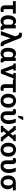

<svg xmlns="http://www.w3.org/2000/svg" viewBox="2955 -3786 841 6791"><g transform="rotate(90 3375.5 -390.5)"><path d="M319.3 10.3Q246.6 10.3 208 -30Q169.4 -70.3 169.4 -154.3V-426.8H20.5L21 -528.3H457.5V-426.8H302.2V-151.4Q302.2 -118.7 313.7 -106.2Q325.2 -93.8 348.6 -93.8Q369.6 -93.8 394 -103.5L410.2 -8.8Q389.2 2 366.7 6.1Q344.2 10.3 319.3 10.3Z M723.6 10.3Q660.6 10.3 615.5 -22Q570.3 -54.2 545.9 -112.5Q521.5 -170.9 521.5 -248.5V-258.8Q521.5 -342.3 545.7 -405.3Q569.8 -468.3 615.2 -503.2Q660.6 -538.1 723.6 -538.1Q770 -538.1 803.5 -519Q836.9 -500 860.4 -465.3L870.1 -527.8H985.4V-163.1Q985.4 -126 994.6 -111.1Q1003.9 -96.2 1020 -96.2Q1027.3 -96.2 1031.7 -98.1L1043.5 -3.4Q1027.8 4.4 1012.9 7.3Q998 10.3 981.4 10.3Q895 10.3 866.2 -68.8Q842.3 -30.3 807.6 -10Q772.9 10.3 723.6 10.3ZM761.7 -91.8Q793 -91.8 815.2 -106.7Q837.4 -121.6 852.5 -148.9V-375.5Q837.4 -404.3 815.2 -419.9Q793 -435.5 763.2 -435.5Q707 -435.5 680.9 -386.5Q654.8 -337.4 654.8 -258.8V-248.5Q654.8 -176.3 679.9 -134Q705.1 -91.8 761.7 -91.8Z M1563 8.8Q1505.9 8.8 1473.6 -15.4Q1441.4 -39.6 1421.4 -97.2L1330.6 -344.2H1327.6L1319.8 -309.1L1222.2 0H1078.6L1265.6 -512.7L1228.5 -598.1Q1208.5 -643.1 1166.5 -643.1Q1150.4 -643.1 1139.2 -641.6L1136.7 -736.8Q1150.4 -740.7 1172.9 -743.2Q1195.3 -745.6 1213.9 -745.6Q1264.2 -745.6 1293.2 -725.3Q1322.3 -705.1 1338.4 -664.1L1545.4 -145Q1555.2 -120.6 1566.4 -108.2Q1577.6 -95.7 1595.7 -95.7Q1601.1 -95.7 1604.7 -95.7Q1608.4 -95.7 1612.3 -96.2L1613.8 4.9Q1603.5 6.3 1591.1 7.6Q1578.6 8.8 1563 8.8Z M1872.6 10.3Q1809.6 10.3 1764.4 -22Q1719.2 -54.2 1694.8 -112.5Q1670.4 -170.9 1670.4 -248.5V-258.8Q1670.4 -342.3 1694.6 -405.3Q1718.8 -468.3 1764.2 -503.2Q1809.6 -538.1 1872.6 -538.1Q1918.9 -538.1 1952.4 -519Q1985.8 -500 2009.3 -465.3L2019 -527.8H2134.3V-163.1Q2134.3 -126 2143.6 -111.1Q2152.8 -96.2 2168.9 -96.2Q2176.3 -96.2 2180.7 -98.1L2192.4 -3.4Q2176.8 4.4 2161.9 7.3Q2147 10.3 2130.4 10.3Q2043.9 10.3 2015.1 -68.8Q1991.2 -30.3 1956.5 -10Q1921.9 10.3 1872.6 10.3ZM1910.6 -91.8Q1941.9 -91.8 1964.1 -106.7Q1986.3 -121.6 2001.5 -148.9V-375.5Q1986.3 -404.3 1964.1 -419.9Q1941.9 -435.5 1912.1 -435.5Q1856 -435.5 1829.8 -386.5Q1803.7 -337.4 1803.7 -258.8V-248.5Q1803.7 -176.3 1828.9 -134Q1854 -91.8 1910.6 -91.8Z M2447.8 0 2282.2 -439 2225.6 -447.8V-528.3H2474.6V-447.8L2416.5 -438L2503.9 -185.5L2516.1 -144H2519L2533.2 -185.5L2625 -438L2559.1 -447.8V-528.3H2807.6V-447.8L2749.5 -438L2580.1 0Z M3106.9 10.3Q3034.2 10.3 2995.6 -30Q2957 -70.3 2957 -154.3V-426.8H2808.1L2808.6 -528.3H3245.1V-426.8H3089.8V-151.4Q3089.8 -118.7 3101.3 -106.2Q3112.8 -93.8 3136.2 -93.8Q3157.2 -93.8 3181.6 -103.5L3197.8 -8.8Q3176.8 2 3154.3 6.1Q3131.8 10.3 3106.9 10.3Z M3543 10.3Q3465.3 10.3 3409.9 -23.9Q3354.5 -58.1 3325 -118.9Q3295.4 -179.7 3295.4 -258.8V-269Q3295.4 -347.7 3325.2 -408.4Q3355 -469.2 3410.2 -503.7Q3465.3 -538.1 3542 -538.1Q3618.7 -538.1 3674.1 -503.7Q3729.5 -469.2 3759 -408.7Q3788.6 -348.1 3788.6 -269V-258.8Q3788.6 -179.2 3759 -118.7Q3729.5 -58.1 3674.3 -23.9Q3619.1 10.3 3543 10.3ZM3543 -91.8Q3600.6 -91.8 3628.4 -138.2Q3656.2 -184.6 3656.2 -258.8V-269Q3656.2 -341.8 3628.2 -388.7Q3600.1 -435.5 3542 -435.5Q3483.4 -435.5 3455.8 -388.7Q3428.2 -341.8 3428.2 -269V-258.8Q3428.2 -184.1 3455.8 -137.9Q3483.4 -91.8 3543 -91.8Z M4123 10.3Q4025.9 10.3 3971.9 -43.2Q3918 -96.7 3918 -205.6V-387.2Q3918 -410.2 3908.9 -419.4Q3899.9 -428.7 3882.3 -428.7Q3874 -428.7 3864.5 -426.5Q3855 -424.3 3847.7 -421.9L3832 -513.2Q3850.6 -523.4 3879.6 -530.5Q3908.7 -537.6 3938 -537.6Q3991.7 -537.6 4021.2 -509.5Q4050.8 -481.4 4050.8 -423.3L4050.3 -199.2Q4050.3 -143.1 4069.1 -117.4Q4087.9 -91.8 4120.1 -91.8Q4154.3 -91.8 4179.7 -116.7Q4205.1 -141.6 4219.2 -183.3Q4233.4 -225.1 4233.4 -275.9Q4232.9 -337.9 4219 -400.9Q4205.1 -463.9 4181.6 -528.3H4310.1Q4335 -477.5 4350.6 -414.3Q4366.2 -351.1 4366.2 -275.9Q4366.2 -191.9 4339.1 -127.4Q4312 -63 4257.8 -26.4Q4203.6 10.3 4123 10.3ZM4070.8 -614.7 4104 -791H4232.4L4136.7 -614.7Z M4431.2 0V-80.1L4481.9 -88.9L4626.5 -264.6L4486.8 -438.5L4436 -447.8V-528.3L4574.7 -527.8L4708 -340.8L4786.1 -444.3L4737.3 -450.2V-528.3H4969.7V-447.8L4919.9 -438.5L4781.2 -268.1L4926.8 -88.9L4978 -80.1V0H4842.8L4700.2 -192.9L4617.2 -83L4660.6 -77.6V0Z M5275.4 10.3Q5197.8 10.3 5142.3 -23.9Q5086.9 -58.1 5057.4 -118.9Q5027.8 -179.7 5027.8 -258.8V-269Q5027.8 -347.7 5057.6 -408.4Q5087.4 -469.2 5142.6 -503.7Q5197.8 -538.1 5274.4 -538.1Q5351.1 -538.1 5406.5 -503.7Q5461.9 -469.2 5491.5 -408.7Q5521 -348.1 5521 -269V-258.8Q5521 -179.2 5491.5 -118.7Q5461.9 -58.1 5406.7 -23.9Q5351.6 10.3 5275.4 10.3ZM5275.4 -91.8Q5333 -91.8 5360.8 -138.2Q5388.7 -184.6 5388.7 -258.8V-269Q5388.7 -341.8 5360.6 -388.7Q5332.5 -435.5 5274.4 -435.5Q5215.8 -435.5 5188.2 -388.7Q5160.6 -341.8 5160.6 -269V-258.8Q5160.6 -184.1 5188.2 -137.9Q5215.8 -91.8 5275.4 -91.8Z M5855.5 10.3Q5758.3 10.3 5704.3 -43.2Q5650.4 -96.7 5650.4 -205.6V-387.2Q5650.4 -410.2 5641.4 -419.4Q5632.3 -428.7 5614.7 -428.7Q5606.4 -428.7 5596.9 -426.5Q5587.4 -424.3 5580.1 -421.9L5564.5 -513.2Q5583 -523.4 5612.1 -530.5Q5641.1 -537.6 5670.4 -537.6Q5724.1 -537.6 5753.7 -509.5Q5783.2 -481.4 5783.2 -423.3L5782.7 -199.2Q5782.7 -143.1 5801.5 -117.4Q5820.3 -91.8 5852.5 -91.8Q5886.7 -91.8 5912.1 -116.7Q5937.5 -141.6 5951.7 -183.3Q5965.8 -225.1 5965.8 -275.9Q5965.3 -337.9 5951.4 -400.9Q5937.5 -463.9 5914.1 -528.3H6042.5Q6067.4 -477.5 6083 -414.3Q6098.6 -351.1 6098.6 -275.9Q6098.6 -191.9 6071.5 -127.4Q6044.4 -63 5990.2 -26.4Q5936 10.3 5855.5 10.3Z M6432.1 10.3Q6355 10.3 6300 -23.9Q6245.1 -58.1 6215.6 -118.9Q6186 -179.7 6186 -258.8V-269Q6186 -345.2 6215.6 -403.6Q6245.1 -461.9 6300.3 -495.1Q6355.5 -528.3 6432.1 -528.3H6711.4V-425.3H6582Q6623 -397.5 6648.2 -352.8Q6673.3 -308.1 6673.3 -244.6V-234.4Q6673.3 -166.5 6643.8 -111.1Q6614.3 -55.7 6560.1 -22.7Q6505.9 10.3 6432.1 10.3ZM6430.7 -91.8Q6487.3 -91.8 6513.9 -137.9Q6540.5 -184.1 6540.5 -258.8V-269Q6540.5 -337.4 6513.7 -381.3Q6486.8 -425.3 6430.2 -425.3Q6373.5 -425.3 6346.2 -381.3Q6318.8 -337.4 6318.8 -269V-258.8Q6318.8 -184.1 6345.9 -137.9Q6373 -91.8 6430.7 -91.8Z"/></g></svg>

Font: Roboto Slab SemiBold
Style: Regular
Weight: 600
Designer: Google
Version: Version 2.001; ttfautohint (v1.8.3)